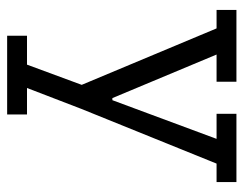

<svg xmlns="http://www.w3.org/2000/svg" viewBox="-94 -392 698 551"><g transform="rotate(90 255.5 -116.0)"><path d="M502 -388H449L292 0L232 156H308V213H82V156H165L223 -1L61 -388H8V-445H214V-388H136L261 -89H267L378 -388H306V-445H502Z"/></g></svg>

Font: Zilla Slab
Style: Regular
Weight: 400
Designer: Typotheque.com
Foundry: Typotheque type foundry
Version: Version 1.1; 2017; ttfautohint (v1.6)